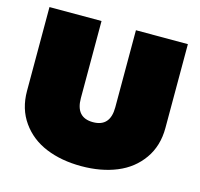

<svg xmlns="http://www.w3.org/2000/svg" viewBox="-97 -748 898 863"><g transform="rotate(15 352.0 -317.0)"><path d="M29.8 -253.9V-644H272V-285.2Q272 -194.8 352.1 -194.8Q432.1 -194.8 432.1 -285.2V-644H673.8V-253.9Q673.8 -170.4 631.1 -109.9Q588.4 -49.3 516.4 -19.8Q444.3 9.8 352.1 9.8Q259.8 9.8 187.7 -19.8Q115.7 -49.3 72.8 -109.9Q29.8 -170.4 29.8 -253.9Z"/></g></svg>

Font: Kanit Black
Style: Regular
Weight: 900
Designer: Katatrad Team
Foundry: CadsonDemak
Version: Version 1.000;PS 001.000;hotconv 1.0.88;makeotf.lib2.5.64775